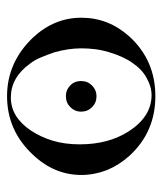

<svg xmlns="http://www.w3.org/2000/svg" viewBox="23 -486 471 558"><g transform="rotate(-90 259.0 -206.5)"><path d="M283 -244Q303 -231 303 -207Q303 -188 290 -175Q277 -162 259 -162Q240 -162 227 -175Q214 -188 214 -207Q214 -225 227 -238Q240 -251 259 -251Q273 -251 283 -244ZM119 -211Q119 -127 157 -68Q200 -2 262 -2Q287 -2 313 -17Q337 -30 356 -58Q374 -83 387 -126Q393 -146 395.5 -166Q398 -186 398 -206Q398 -245 386 -286Q379 -306 371.5 -324Q364 -342 353 -356Q313 -411 255 -411Q199 -411 160 -354Q140 -324 129.5 -289Q119 -254 119 -211ZM30 -206Q30 -285 89 -347Q159 -422 259 -422Q357 -422 429 -347Q487 -285 487 -206Q487 -127 432 -66Q363 9 259 9Q155 9 86 -66Q59 -96 44 -132Q30 -169 30 -206Z"/></g></svg>

Font: Wachinanga
Style: Regular
Weight: 400
Designer: deFharo
Foundry: deFharo
Version: Wachinanga: Version 2.001 2013